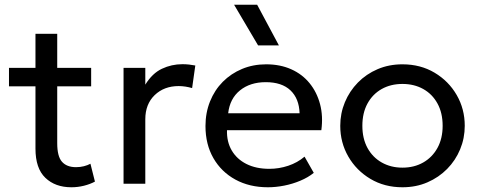

<svg xmlns="http://www.w3.org/2000/svg" viewBox="-20 -777 2022 812"><path d="M282 15Q213.5 15 171.8 -25Q130 -65 130 -148.5V-634H222V-490H365.5V-412H222V-171.5Q222 -115.5 242.2 -92.8Q262.5 -70 301.5 -70Q319 -70 334.8 -74Q350.5 -78 362.5 -84.5L381.5 -9Q361 2 335 8.5Q309 15 282 15ZM18 -412V-490H144V-412Z M502.5 0V-490H594.5V-419Q624 -467 664.8 -486.2Q705.5 -505.5 751.5 -505.5Q766 -505.5 779.5 -504Q793 -502.5 806 -500L792.5 -404.5Q778.5 -408.5 764 -410.8Q749.5 -413 735.5 -413Q674 -413 634.2 -374.8Q594.5 -336.5 594.5 -272.5V0Z M1113 15Q1035 15 975.5 -17.5Q916 -50 882.5 -108.2Q849 -166.5 849 -244Q849 -300 868.2 -348Q887.5 -396 922.2 -431Q957 -466 1003.8 -485.5Q1050.5 -505 1105.5 -505Q1165 -505 1211.8 -484Q1258.5 -463 1289.2 -425.2Q1320 -387.5 1333.5 -336.8Q1347 -286 1339 -226.5H940Q938.5 -177.5 960 -140.8Q981.5 -104 1022.2 -83.5Q1063 -63 1119 -63Q1160 -63 1199 -76Q1238 -89 1268 -114.5L1307 -46Q1283 -26.5 1250.2 -12.8Q1217.5 1 1182 8Q1146.5 15 1113 15ZM945 -298H1247Q1245 -360 1208.5 -394.8Q1172 -429.5 1104 -429.5Q1038 -429.5 995 -394.8Q952 -360 945 -298ZM1071.5 -585 970 -757H1067.5L1159.5 -585Z M1682 15Q1606 15 1546.5 -20.5Q1487 -56 1453 -115Q1419 -174 1419 -245Q1419 -297.5 1438.5 -344.5Q1458 -391.5 1493.5 -427.8Q1529 -464 1577 -484.5Q1625 -505 1682 -505Q1758.5 -505 1818 -469.5Q1877.5 -434 1911.5 -375Q1945.5 -316 1945.5 -245Q1945.5 -192.5 1926 -145.5Q1906.5 -98.5 1871 -62.5Q1835.5 -26.5 1787.5 -5.8Q1739.5 15 1682 15ZM1682 -68Q1731.5 -68 1769.8 -89.8Q1808 -111.5 1830 -151.2Q1852 -191 1852 -245Q1852 -299.5 1830.2 -339.2Q1808.5 -379 1770 -400.5Q1731.5 -422 1682 -422Q1632.5 -422 1594.2 -400.5Q1556 -379 1534.2 -339.2Q1512.5 -299.5 1512.5 -245Q1512.5 -191 1534.2 -151.2Q1556 -111.5 1594.5 -89.8Q1633 -68 1682 -68Z"/></svg>

Font: Geologica Roman Light
Style: Regular
Weight: 300
Designer: Sindre Bremnes, Frode Helland
Foundry: Monokrom Skriftforlag AS
Version: Version 1.010;gftools[0.9.28]